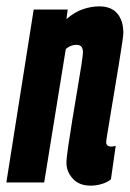

<svg xmlns="http://www.w3.org/2000/svg" viewBox="-36 -574 409 604"><path d="M70 -544H177L173 -514Q200 -537 226 -545.5Q252 -554 276 -554Q314 -554 333 -531.5Q352 -509 352 -470Q352 -463 348 -436.5Q344 -410 338 -372.5Q332 -335 325 -294Q318 -253 312 -216Q306 -179 302 -155Q298 -131 298 -127Q298 -113 314 -113Q316 -113 319.5 -113.5Q323 -114 328 -115L313 -10Q301 0 283.5 5Q266 10 249 10Q213 10 193 -12Q173 -34 173 -62Q173 -76 178.5 -113Q184 -150 191.5 -197Q199 -244 207 -290Q215 -336 220 -369Q225 -402 225 -410Q225 -420 220.5 -426.5Q216 -433 204 -433Q187 -433 171 -420L103 0H-16Z"/></svg>

Font: Georama ExtraCondensed
Style: Bold Italic
Weight: 700
Width: 2
Italic angle: -9°
Designer: Jean-Baptiste Levee
Foundry: Production Type
Version: Version 1.000